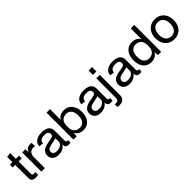

<svg xmlns="http://www.w3.org/2000/svg" viewBox="303 -2299 3982 3982"><g transform="rotate(-45 2294.0 -308.5)"><path d="M213 7Q157 7 127.5 -17.5Q98 -42 98 -88V-720L198 -730V-130Q198 -99 207.5 -89Q217 -79 245 -79Q260 -79 270.5 -80Q281 -81 289 -83V-1Q267 3 248 5Q229 7 213 7ZM23 -483V-563H148V-483ZM289 -483H148V-563H289Z M383 0V-563H475L481 -480Q503 -523 537.5 -546Q572 -569 617 -569Q648 -569 663 -563V-466H656Q648 -469 637.5 -470.5Q627 -472 617 -472Q560 -472 525.5 -437Q491 -402 486 -343V0Z M890 10Q802 10 753.5 -33.5Q705 -77 705 -147Q705 -203 730.5 -238Q756 -273 797 -292.5Q838 -312 886 -321L1004 -343Q1049 -351 1063 -367.5Q1077 -384 1077 -411Q1077 -446 1052 -469.5Q1027 -493 961 -493Q897 -493 859 -468Q821 -443 822 -391L725 -401Q727 -484 791.5 -528.5Q856 -573 961 -573Q1031 -573 1079.5 -554.5Q1128 -536 1153.5 -498Q1179 -460 1179 -403V-119Q1179 -89 1190 -80Q1201 -71 1214 -71Q1222 -71 1226 -71.5Q1230 -72 1231 -73H1237V0Q1227 4 1210.5 6Q1194 8 1186 8Q1143 8 1116.5 -13Q1090 -34 1090 -77V-95Q1069 -48 1014 -19Q959 10 890 10ZM916 -72Q976 -72 1019.5 -97.5Q1063 -123 1078 -169V-298L1089 -294Q1079 -284 1057.5 -278Q1036 -272 997 -264L914 -247Q851 -234 830.5 -209Q810 -184 810 -155Q810 -112 840 -92Q870 -72 916 -72Z M1324 0V-790H1426V-472Q1455 -523 1502.5 -548Q1550 -573 1611 -573Q1685 -573 1740 -537Q1795 -501 1825 -434.5Q1855 -368 1855 -278Q1855 -190 1825.5 -125.5Q1796 -61 1742 -25.5Q1688 10 1613 10Q1549 10 1499 -18.5Q1449 -47 1425 -96L1418 0ZM1426 -243Q1426 -194 1447 -156.5Q1468 -119 1505 -98.5Q1542 -78 1591 -78Q1667 -78 1708.5 -130.5Q1750 -183 1750 -278Q1750 -377 1708.5 -431Q1667 -485 1590 -485Q1540 -485 1503 -463.5Q1466 -442 1446 -402.5Q1426 -363 1426 -309Z M2123 10Q2035 10 1986.5 -33.5Q1938 -77 1938 -147Q1938 -203 1963.5 -238Q1989 -273 2030 -292.5Q2071 -312 2119 -321L2237 -343Q2282 -351 2296 -367.5Q2310 -384 2310 -411Q2310 -446 2285 -469.5Q2260 -493 2194 -493Q2130 -493 2092 -468Q2054 -443 2055 -391L1958 -401Q1960 -484 2024.5 -528.5Q2089 -573 2194 -573Q2264 -573 2312.5 -554.5Q2361 -536 2386.5 -498Q2412 -460 2412 -403V-119Q2412 -89 2423 -80Q2434 -71 2447 -71Q2455 -71 2459 -71.5Q2463 -72 2464 -73H2470V0Q2460 4 2443.5 6Q2427 8 2419 8Q2376 8 2349.5 -13Q2323 -34 2323 -77V-95Q2302 -48 2247 -19Q2192 10 2123 10ZM2149 -72Q2209 -72 2252.5 -97.5Q2296 -123 2311 -169V-298L2322 -294Q2312 -284 2290.5 -278Q2269 -272 2230 -264L2147 -247Q2084 -234 2063.5 -209Q2043 -184 2043 -155Q2043 -112 2073 -92Q2103 -72 2149 -72Z M2504 173Q2486 173 2471.5 171Q2457 169 2446 166V86Q2453 88 2464 89Q2475 90 2485 90Q2523 90 2540.5 70.5Q2558 51 2558 11V-563H2659V29Q2659 101 2618.5 137Q2578 173 2504 173ZM2558 -662V-790H2660V-662Z M2972 10Q2884 10 2835.5 -33.5Q2787 -77 2787 -147Q2787 -203 2812.5 -238Q2838 -273 2879 -292.5Q2920 -312 2968 -321L3086 -343Q3131 -351 3145 -367.5Q3159 -384 3159 -411Q3159 -446 3134 -469.5Q3109 -493 3043 -493Q2979 -493 2941 -468Q2903 -443 2904 -391L2807 -401Q2809 -484 2873.5 -528.5Q2938 -573 3043 -573Q3113 -573 3161.5 -554.5Q3210 -536 3235.5 -498Q3261 -460 3261 -403V-119Q3261 -89 3272 -80Q3283 -71 3296 -71Q3304 -71 3308 -71.5Q3312 -72 3313 -73H3319V0Q3309 4 3292.5 6Q3276 8 3268 8Q3225 8 3198.5 -13Q3172 -34 3172 -77V-95Q3151 -48 3096 -19Q3041 10 2972 10ZM2998 -72Q3058 -72 3101.5 -97.5Q3145 -123 3160 -169V-298L3171 -294Q3161 -284 3139.5 -278Q3118 -272 3079 -264L2996 -247Q2933 -234 2912.5 -209Q2892 -184 2892 -155Q2892 -112 2922 -92Q2952 -72 2998 -72Z M3366 -278Q3366 -368 3396 -434.5Q3426 -501 3481 -537Q3536 -573 3610 -573Q3674 -573 3721 -547Q3768 -521 3795 -472V-790H3897V0H3802L3795 -96Q3771 -47 3721.5 -18.5Q3672 10 3607 10Q3533 10 3478.5 -25.5Q3424 -61 3395 -125.5Q3366 -190 3366 -278ZM3471 -278Q3471 -182 3512 -130Q3553 -78 3629 -78Q3679 -78 3716.5 -99.5Q3754 -121 3774.5 -159.5Q3795 -198 3795 -249V-309Q3795 -363 3775 -402.5Q3755 -442 3718 -463.5Q3681 -485 3630 -485Q3554 -485 3512.5 -431Q3471 -377 3471 -278Z M4280 10Q4198 10 4137.5 -26.5Q4077 -63 4044 -128Q4011 -193 4011 -280Q4011 -369 4044.5 -434.5Q4078 -500 4138.5 -536.5Q4199 -573 4280 -573Q4361 -573 4421 -536.5Q4481 -500 4514 -434.5Q4547 -369 4547 -281Q4547 -193 4514 -127.5Q4481 -62 4421 -26Q4361 10 4280 10ZM4279 -78Q4357 -78 4400.5 -132Q4444 -186 4444 -282Q4444 -379 4400.5 -432Q4357 -485 4280 -485Q4201 -485 4157.5 -430.5Q4114 -376 4114 -281Q4114 -185 4157.5 -131.5Q4201 -78 4279 -78Z"/></g></svg>

Font: BDO Grotesk
Style: Regular
Weight: 400
Designer: Deni Anggara
Foundry: Lokal Container
Version: Version 2.000